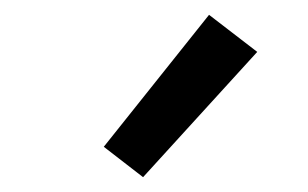

<svg xmlns="http://www.w3.org/2000/svg" viewBox="-20 -802 415 259"><path d="M173 -563 120 -604 262 -782 327 -732Z"/></svg>

Font: Iosevka Julsh Curly
Style: Regular
Weight: 400
Designer: Belleve Invis
Foundry: Belleve Invis
Version: Version 15.0.2; ttfautohint (v1.8.4)